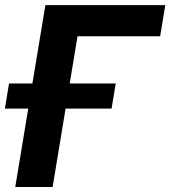

<svg xmlns="http://www.w3.org/2000/svg" viewBox="-42 -748 682 768"><path d="M619.1 -727.5 598.6 -603H268.1L168.5 0H19L139.6 -727.5ZM-22.5 -313.5 -5.9 -414.1H420.9L404.3 -313.5Z"/></svg>

Font: Inter 17pt
Style: Bold Italic
Weight: 700
Italic angle: -9.3988°
Version: Version 4.001;git-66647c0bb